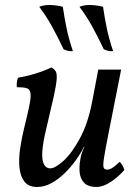

<svg xmlns="http://www.w3.org/2000/svg" viewBox="-20 -735 548 764"><path d="M128 9Q94 9 77.5 -12Q61 -33 57.5 -67.5Q54 -102 60 -143.5Q66 -185 76 -225Q91 -285 97.5 -318.5Q104 -352 101 -366.5Q98 -381 85 -384.5Q72 -388 47 -388Q46 -397 47 -407.5Q48 -418 52 -426Q67 -428 93.5 -434.5Q120 -441 146 -450.5Q172 -460 185 -467Q196 -460 201.5 -451.5Q207 -443 205.5 -420Q204 -397 193.5 -349.5Q183 -302 163 -218Q151 -168 148.5 -133.5Q146 -99 154.5 -82Q163 -65 180 -65Q199 -65 232 -94.5Q265 -124 298 -184.5Q331 -245 348 -337L371 -458H462L413 -210Q399 -140 394 -108Q389 -76 392.5 -68Q396 -60 407 -60Q425 -60 456 -91Q463 -85 467.5 -76.5Q472 -68 475 -59Q451 -31 420.5 -11Q390 9 363 9Q333 9 317 -5.5Q301 -20 297.5 -45Q294 -70 300 -103Q302 -115 306 -127Q310 -139 316 -151H314Q302 -126 282.5 -98.5Q263 -71 238 -46.5Q213 -22 185 -6.5Q157 9 128 9ZM393 -539Q368 -592 345 -633Q322 -674 296 -708Q316 -716 341.5 -715Q367 -714 390 -708Q396 -666 405 -622.5Q414 -579 430 -532Q421 -530 411 -532.5Q401 -535 393 -539ZM233 -539Q208 -592 185 -633Q162 -674 136 -708Q156 -716 181.5 -715Q207 -714 230 -708Q236 -666 245 -622.5Q254 -579 270 -532Q261 -530 251 -532.5Q241 -535 233 -539Z"/></svg>

Font: Vollkorn
Style: Italic
Weight: 400
Italic angle: -11°
Designer: Friedrich Althausen
Foundry: Friedrich Althausen
Version: Version 5.001